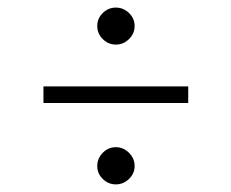

<svg xmlns="http://www.w3.org/2000/svg" viewBox="-20 -482 613 509"><path d="M95.2 -209V-252.9H479V-209ZM252.4 -7.6Q237.8 -22 237.8 -42Q237.8 -62 252.4 -76.9Q267.1 -91.8 287.1 -91.8Q307.1 -91.8 322 -76.9Q336.9 -62 336.9 -42Q336.9 -22 322 -7.6Q307.1 6.8 287.1 6.8Q267.1 6.8 252.4 -7.6ZM252.4 -378.4Q237.8 -393.1 237.8 -413.1Q237.8 -433.1 252.4 -447.5Q267.1 -461.9 287.1 -461.9Q307.1 -461.9 322 -447.5Q336.9 -433.1 336.9 -413.1Q336.9 -393.1 322 -378.4Q307.1 -363.8 287.1 -363.8Q267.1 -363.8 252.4 -378.4Z"/></svg>

Font: Dihjauti
Style: Regular
Weight: 400
Designer: T. Christopher White
Version: Version 3.0.0